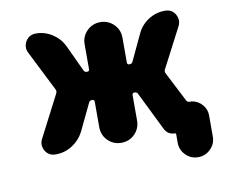

<svg xmlns="http://www.w3.org/2000/svg" viewBox="-73 -637 975 825"><g transform="rotate(-10 414.5 -224.5)"><path d="M331.1 -464.8Q331.1 -499 355 -522.9Q378.9 -546.9 413.6 -546.9Q448.2 -546.9 472.2 -522.9Q496.1 -499 496.1 -464.8V-356.4Q496.1 -346.7 505.9 -346.7H506.8Q516.6 -346.7 520.5 -355.5L574.2 -469.7Q590.8 -504.9 623.5 -525.9Q656.2 -546.9 695.3 -546.9H696.3Q725.6 -546.9 740.2 -522.5Q748 -508.8 748 -495.1Q748 -483.4 742.2 -471.7L652.3 -298.8Q647.5 -290 652.3 -281.2L718.8 -151.4Q722.7 -143.6 731.4 -143.6Q761.7 -143.6 783.2 -122.1Q804.7 -100.6 804.7 -70.3V21.5Q804.7 52.7 782.2 75.2Q759.8 97.7 728 97.7Q696.3 97.7 673.8 75.2Q651.4 52.7 651.4 21.5V-16.6Q651.4 -20.5 647.5 -20.5Q615.2 -20.5 601.6 -49.8L520.5 -214.8Q516.6 -223.6 506.8 -223.6H505.9Q496.1 -223.6 496.1 -213.9V-103.5Q496.1 -68.4 472.2 -44.4Q448.2 -20.5 413.6 -20.5Q378.9 -20.5 355 -44.4Q331.1 -68.4 331.1 -103.5V-213.9Q331.1 -223.6 321.3 -223.6H320.3Q310.5 -223.6 306.6 -214.8L250 -96.7Q232.4 -62.5 199.7 -41.5Q167 -20.5 127.9 -20.5H126Q96.7 -20.5 82 -44.9Q74.2 -58.6 74.2 -72.3Q74.2 -84 80.1 -95.7L173.8 -277.3Q178.7 -286.1 174.8 -294.9L85.9 -471.7Q80.1 -483.4 80.1 -495.1Q80.1 -508.8 87.9 -522.5Q103.5 -546.9 132.8 -546.9Q170.9 -546.9 203.6 -525.9Q236.3 -504.9 252.9 -470.7L306.6 -355.5Q310.5 -346.7 320.3 -346.7H321.3Q331.1 -346.7 331.1 -356.4Z"/></g></svg>

Font: Gen Jyuu GothicX Heavy
Style: Bold
Weight: 900
Designer: [Source Han Sans]
Ryoko NISHIZUKA  (kana & ideographs); Paul D. Hunt (Latin, Greek & Cyrillic); Wenlong ZHANG  (bopomofo
Version: Version 1.002.20150607